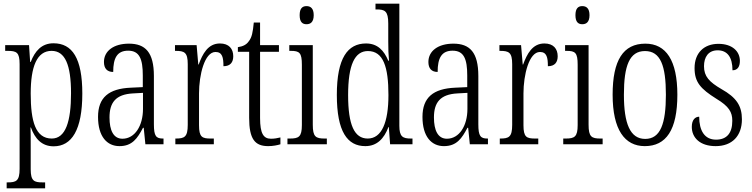

<svg xmlns="http://www.w3.org/2000/svg" viewBox="-20 -780 4066 1038"><path d="M16 238H224V206H210C165 206 146 199 146 135V24C146 -23 146 -63 145 -91H147C169 -30 206 11 270 11C368 11 425 -78 425 -274C425 -465 371 -546 269 -546C205 -546 169 -504 146 -445H143L137 -536H8V-505H20C70 -505 86 -497 86 -433V133C86 199 67 206 21 206H16ZM260 -31C172 -31 146 -124 146 -274C146 -419 179 -505 259 -505C332 -505 364 -429 364 -276C364 -124 335 -31 260 -31Z M626 10C695 10 723 -32 753 -89H757L766 0H864V-31H861C824 -31 812 -44 812 -108V-369C812 -497 766 -544 677 -544C594 -544 542 -504 542 -445C542 -410 559 -391 592 -391C592 -466 613 -506 673 -506C734 -506 752 -461 752 -372V-309L688 -306C568 -301 510 -253 510 -148C510 -41 559 10 626 10ZM642 -30C593 -30 572 -76 572 -145C572 -225 605 -270 699 -275L753 -278V-191C753 -100 709 -30 642 -30Z M928 0H1136V-31H1120C1073 -31 1056 -38 1056 -103V-275C1056 -375 1086 -499 1145 -499C1182 -499 1188 -469 1188 -422C1226 -422 1241 -444 1241 -476C1241 -516 1218 -545 1169 -545C1104 -545 1075 -488 1054 -431H1052L1043 -536H926V-505H929C977 -505 995 -497 995 -433V-105C995 -39 977 -31 930 -31H928Z M1430 10C1456 10 1480 5 1496 0V-37C1478 -33 1465 -30 1445 -30C1405 -30 1386 -57 1386 -142V-500H1488V-536H1386V-658H1352C1347 -606 1342 -578 1325 -557C1313 -539 1294 -529 1266 -525V-500H1327V-143C1327 -28 1358 10 1430 10Z M1637 -649C1659 -649 1676 -661 1676 -698C1676 -735 1659 -747 1637 -747C1615 -747 1600 -735 1600 -698C1600 -661 1615 -649 1637 -649ZM1534 0H1747V-31H1736C1687 -31 1671 -40 1671 -106V-536H1544V-505H1552C1599 -505 1612 -495 1612 -430V-104C1612 -40 1595 -31 1547 -31H1534Z M1955 10C2018 10 2056 -30 2080 -93H2082L2089 0H2210V-31H2202C2157 -31 2139 -41 2139 -100V-760H2010V-729H2016C2060 -729 2079 -721 2079 -653V-554C2079 -518 2080 -483 2083 -452H2079C2056 -507 2021 -545 1959 -545C1860 -545 1801 -467 1801 -267C1801 -68 1858 10 1955 10ZM1968 -31C1896 -31 1862 -104 1862 -266C1862 -430 1898 -504 1969 -504C2052 -504 2080 -419 2080 -266C2080 -119 2044 -31 1968 -31Z M2380 10C2449 10 2477 -32 2507 -89H2511L2520 0H2618V-31H2615C2578 -31 2566 -44 2566 -108V-369C2566 -497 2520 -544 2431 -544C2348 -544 2296 -504 2296 -445C2296 -410 2313 -391 2346 -391C2346 -466 2367 -506 2427 -506C2488 -506 2506 -461 2506 -372V-309L2442 -306C2322 -301 2264 -253 2264 -148C2264 -41 2313 10 2380 10ZM2396 -30C2347 -30 2326 -76 2326 -145C2326 -225 2359 -270 2453 -275L2507 -278V-191C2507 -100 2463 -30 2396 -30Z M2682 0H2890V-31H2874C2827 -31 2810 -38 2810 -103V-275C2810 -375 2840 -499 2899 -499C2936 -499 2942 -469 2942 -422C2980 -422 2995 -444 2995 -476C2995 -516 2972 -545 2923 -545C2858 -545 2829 -488 2808 -431H2806L2797 -536H2680V-505H2683C2731 -505 2749 -497 2749 -433V-105C2749 -39 2731 -31 2684 -31H2682Z M3128 -649C3150 -649 3167 -661 3167 -698C3167 -735 3150 -747 3128 -747C3106 -747 3091 -735 3091 -698C3091 -661 3106 -649 3128 -649ZM3025 0H3238V-31H3227C3178 -31 3162 -40 3162 -106V-536H3035V-505H3043C3090 -505 3103 -495 3103 -430V-104C3103 -40 3086 -31 3038 -31H3025Z M3466 10C3581 10 3642 -77 3642 -268C3642 -453 3581 -544 3469 -544C3349 -544 3292 -454 3292 -268C3292 -79 3357 10 3466 10ZM3468 -29C3387 -29 3353 -111 3353 -268C3353 -425 3383 -504 3467 -504C3551 -504 3580 -425 3580 -268C3580 -112 3551 -29 3468 -29Z M3849 10C3938 10 3991 -45 3991 -135C3991 -208 3961 -253 3881 -298C3814 -337 3786 -367 3786 -422C3786 -471 3809 -508 3860 -508C3912 -508 3940 -471 3940 -400C3967 -400 3980 -419 3980 -451C3980 -503 3938 -543 3864 -543C3786 -543 3735 -494 3735 -412C3735 -336 3767 -300 3853 -246C3921 -205 3939 -174 3939 -127C3939 -60 3909 -25 3851 -25C3789 -25 3760 -74 3760 -149C3739 -149 3720 -133 3720 -94C3720 -36 3764 10 3849 10Z"/></svg>

Font: Noto Serif Hebrew ExtraCondensed Light
Style: Regular
Weight: 300
Width: 2
Designer: Monotype Design Team
Foundry: Monotype Imaging Inc.
Version: Version 2.004